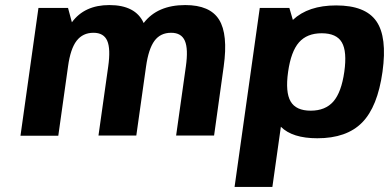

<svg xmlns="http://www.w3.org/2000/svg" viewBox="-20 -531 1522 751"><path d="M246.1 -271 208 0H60.1L130.4 -500H246.1L261.2 -443.8Q310.5 -511.2 407.7 -511.2Q510.3 -511.2 542 -440.9Q595.7 -511.2 704.6 -511.2Q801.3 -511.2 836.9 -454.1Q872.6 -397 855 -271L817.4 -1H668.9L707 -271Q716.8 -339.8 703.1 -371.3Q689.5 -402.8 649.4 -402.8Q607.4 -402.8 584.2 -371.3Q561 -339.8 551.3 -271L513.2 -1H365.2L403.3 -271Q413.1 -340.3 399.4 -371.6Q385.7 -402.8 345.7 -402.8Q303.7 -402.8 279.5 -371.3Q255.4 -339.8 246.1 -271Z M1294.9 -509.8Q1409.2 -509.8 1452.1 -448Q1495.1 -386.2 1476.1 -250Q1457 -113.3 1396.5 -51.8Q1335.9 9.8 1221.2 9.8Q1123.5 9.8 1078.6 -35.2L1045.4 200.2H897.5L996.1 -500H1111.8L1125.5 -453.1Q1185.5 -509.8 1294.9 -509.8ZM1238.3 -400.9Q1180.7 -400.9 1149.4 -365.2Q1118.2 -329.6 1106.9 -250Q1095.7 -170.4 1116.7 -134.3Q1137.7 -98.1 1195.3 -98.1Q1252.9 -98.1 1284.2 -134.3Q1315.4 -170.4 1326.7 -250Q1337.9 -329.6 1317.1 -365.2Q1296.4 -400.9 1238.3 -400.9Z"/></svg>

Font: Fivo Sans
Style: Italic
Weight: 700
Designer: Alexander Slobzheninov
Foundry: Alexander Slobzheninov
Version: 1.0